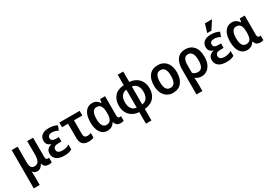

<svg xmlns="http://www.w3.org/2000/svg" viewBox="49 -1968 4832 3400"><g transform="rotate(-30 2465.0 -268.0)"><path d="M73 240V-543H194V-213Q194 -91 279 -91Q342 -91 366.5 -137.5Q391 -184 391 -276L390 -543H511V-152Q511 -119 522 -105.5Q533 -92 550 -92Q558 -92 566 -93.5Q574 -95 579 -97V-2Q572 2 553.5 6Q535 10 521 10Q474 10 445.5 -8.5Q417 -27 403 -73H397Q378 -33 348.5 -11.5Q319 10 280 10Q223 10 192 -35H189Q191 -15 192.5 16.5Q194 48 194 78V240Z M836 10Q727 10 674 -34Q621 -78 621 -149Q621 -209 653.5 -239.5Q686 -270 732 -281V-286Q642 -311 642 -405Q642 -472 691.5 -512.5Q741 -553 835 -553Q880 -553 923.5 -543Q967 -533 1002 -513L968 -423Q908 -458 846 -458Q800 -458 779 -440Q758 -422 758 -391Q758 -358 781.5 -341.5Q805 -325 849 -325H912V-234H849Q795 -234 769.5 -215.5Q744 -197 744 -160Q744 -123 772 -105Q800 -87 851 -87Q892 -87 925 -96Q958 -105 992 -126V-26Q961 -6 922 2Q883 10 836 10Z M1331 11Q1283 11 1247 -5.5Q1211 -22 1191 -60Q1171 -98 1171 -164V-448H1048V-543H1463V-448H1292V-168Q1292 -127 1310 -108Q1328 -89 1359 -89Q1379 -89 1399 -93Q1419 -97 1438 -103V-11Q1420 -2 1391 4.5Q1362 11 1331 11Z M1715 10Q1627 10 1576 -63Q1525 -136 1525 -269Q1525 -407 1577.5 -480Q1630 -553 1720 -553Q1772 -553 1806 -530.5Q1840 -508 1864 -472H1869L1881 -543H1982V-152Q1982 -119 1993 -105.5Q2004 -92 2021 -92Q2029 -92 2037 -93.5Q2045 -95 2050 -97V-2Q2043 2 2024.5 6Q2006 10 1991 10Q1945 10 1916.5 -8.5Q1888 -27 1874 -73H1866Q1844 -36 1806 -13Q1768 10 1715 10ZM1754 -89Q1813 -89 1839 -130.5Q1865 -172 1865 -261V-270Q1865 -361 1840 -406.5Q1815 -452 1752 -452Q1699 -452 1673.5 -405Q1648 -358 1648 -268Q1648 -89 1754 -89Z M2366 240V5Q2245 -5 2176.5 -79Q2108 -153 2108 -271Q2108 -390 2172 -463.5Q2236 -537 2366 -547V-760H2479V-547Q2602 -536 2669 -461.5Q2736 -387 2736 -271Q2736 -154 2670.5 -80Q2605 -6 2479 5V240ZM2366 -87V-455Q2301 -448 2266.5 -399.5Q2232 -351 2232 -271Q2232 -193 2265.5 -143.5Q2299 -94 2366 -87ZM2479 -87Q2545 -95 2578.5 -144.5Q2612 -194 2612 -271Q2612 -351 2577 -398.5Q2542 -446 2479 -454Z M3297 -272Q3297 -143 3235.5 -66.5Q3174 10 3059 10Q2988 10 2935.5 -24.5Q2883 -59 2854 -122.5Q2825 -186 2825 -272Q2825 -404 2886.5 -478.5Q2948 -553 3062 -553Q3132 -553 3185 -520.5Q3238 -488 3267.5 -425.5Q3297 -363 3297 -272ZM2948 -272Q2948 -183 2975 -136.5Q3002 -90 3061 -90Q3120 -90 3147 -136.5Q3174 -183 3174 -272Q3174 -361 3147 -407Q3120 -453 3061 -453Q3001 -453 2974.5 -407Q2948 -361 2948 -272Z M3400 240V-275Q3400 -407 3458 -480Q3516 -553 3625 -553Q3731 -553 3794 -481.5Q3857 -410 3857 -266Q3857 -180 3829 -118Q3801 -56 3752 -23Q3703 10 3641 10Q3604 10 3575 -1Q3546 -12 3522 -31H3515Q3517 -4 3519 32Q3521 68 3521 101V240ZM3626 -89Q3678 -89 3706 -132Q3734 -175 3734 -266Q3734 -365 3705 -409Q3676 -453 3622 -453Q3570 -453 3545.5 -412Q3521 -371 3521 -285V-131Q3541 -110 3569 -99.5Q3597 -89 3626 -89Z M4152 10Q4043 10 3990 -34Q3937 -78 3937 -149Q3937 -209 3969.5 -239.5Q4002 -270 4048 -281V-286Q3958 -311 3958 -405Q3958 -472 4007.5 -512.5Q4057 -553 4151 -553Q4196 -553 4239.5 -543Q4283 -533 4318 -513L4284 -423Q4224 -458 4162 -458Q4116 -458 4095 -440Q4074 -422 4074 -391Q4074 -358 4097.5 -341.5Q4121 -325 4165 -325H4228V-234H4165Q4111 -234 4085.5 -215.5Q4060 -197 4060 -160Q4060 -123 4088 -105Q4116 -87 4167 -87Q4208 -87 4241 -96Q4274 -105 4308 -126V-26Q4277 -6 4238 2Q4199 10 4152 10ZM4111 -606V-618L4159 -776H4297V-766L4193 -606Z M4571 10Q4483 10 4432 -63Q4381 -136 4381 -269Q4381 -407 4433.5 -480Q4486 -553 4576 -553Q4628 -553 4662 -530.5Q4696 -508 4720 -472H4725L4737 -543H4838V-152Q4838 -119 4849 -105.5Q4860 -92 4877 -92Q4885 -92 4893 -93.5Q4901 -95 4906 -97V-2Q4899 2 4880.5 6Q4862 10 4847 10Q4801 10 4772.5 -8.5Q4744 -27 4730 -73H4722Q4700 -36 4662 -13Q4624 10 4571 10ZM4610 -89Q4669 -89 4695 -130.5Q4721 -172 4721 -261V-270Q4721 -361 4696 -406.5Q4671 -452 4608 -452Q4555 -452 4529.5 -405Q4504 -358 4504 -268Q4504 -89 4610 -89Z"/></g></svg>

Font: Noto Sans SemiCondensed SemiBold
Style: Regular
Weight: 600
Width: 4
Designer: Monotype Design Team
Foundry: Monotype Imaging Inc.
Version: Version 2.013; ttfautohint (v1.8.4.7-5d5b)